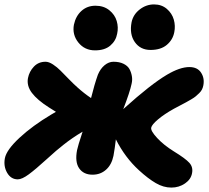

<svg xmlns="http://www.w3.org/2000/svg" viewBox="-21 -808 942 865"><path d="M657.2 -583Q611.3 -583 586.4 -618.4Q561.5 -653.8 571.8 -708Q579.1 -742.7 608.4 -765.4Q637.7 -788.1 672.9 -788.1Q707 -788.1 730.5 -768.1Q753.9 -748 762 -719.7Q770 -691.4 764.2 -663.1Q757.8 -628.9 730.7 -606Q703.6 -583 657.2 -583ZM407.2 -581.1Q360.4 -581.1 332 -616.5Q303.7 -651.9 312 -696.8Q320.3 -735.8 346.2 -759Q372.1 -782.2 409.2 -782.2Q446.3 -782.2 471.4 -762Q496.6 -741.7 504.9 -713.1Q513.2 -684.6 506.8 -655.8Q501 -624 475.8 -602.5Q450.7 -581.1 407.2 -581.1ZM59.1 0Q28.3 0 11.2 -29.5Q-5.9 -59.1 1 -95.2Q8.3 -132.8 66.9 -187.3Q125.5 -241.7 210 -292Q213.4 -293.9 220.5 -298.1Q227.5 -302.2 231 -304.2Q226.1 -307.6 215.1 -314.2Q204.1 -320.8 199.2 -324.2Q147 -357.4 122.8 -389.4Q98.6 -421.4 105 -456.1Q110.8 -485.8 131.6 -507.8Q152.3 -529.8 184.1 -529.8Q199.2 -529.8 217.8 -517.6Q236.3 -505.4 251.5 -490Q266.6 -474.6 289.6 -451.2Q312.5 -427.7 328.1 -414.1Q357.9 -387.2 389.2 -366.2Q404.3 -427.2 419.9 -471.2Q431.2 -498.5 450.2 -514.2Q469.2 -529.8 490.2 -529.8Q516.6 -529.8 535.2 -520.8Q553.7 -511.7 561.8 -497.6Q569.8 -483.4 573 -465.6Q576.2 -447.8 571.8 -430.2Q564.5 -394.5 534.2 -315.9L538.1 -319.8Q657.7 -427.7 731 -471.2Q789.6 -505.9 832 -505.9Q868.7 -505.9 885 -480.5Q901.4 -455.1 895 -422.9Q893.1 -413.1 888.9 -404.8Q884.8 -396.5 876.5 -388.4Q868.2 -380.4 861.1 -374.3Q854 -368.2 840.1 -360.1Q826.2 -352.1 817.4 -347.2Q808.6 -342.3 790.3 -332.8Q772 -323.2 762.2 -317.9Q719.2 -293.9 691.2 -270.3Q663.1 -246.6 660.2 -232.9Q657.2 -218.3 687.3 -186Q717.3 -153.8 762.2 -126Q814.9 -93.8 832.3 -74.2Q849.6 -54.7 844.2 -27.8Q839.4 0 812.3 18.6Q785.2 37.1 751 37.1Q715.3 37.1 680.7 16.8Q646 -3.4 605 -41Q542 -98.6 501 -180.2Q496.1 -138.2 490.2 -106Q481.9 -65.9 456.8 -43.5Q431.6 -21 396 -21Q355.5 -21 335.7 -49.6Q315.9 -78.1 326.2 -131.8Q329.1 -147.9 351.1 -214.8Q303.7 -186.5 265.1 -155.8Q236.3 -133.8 188 -89.6Q139.6 -45.4 108.9 -22.7Q78.1 0 59.1 0Z"/></svg>

Font: Shantell Sans Irregular
Style: Italic
Weight: 800
Italic angle: -11.31°
Designer: Stephen Nixon, Anya Danilova, Shantell Martin
Foundry: Arrow Type
Version: Version 1.006;[9816181b4]